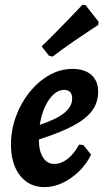

<svg xmlns="http://www.w3.org/2000/svg" viewBox="-20 -755 431 787"><path d="M382.3 -379.2Q382.3 -335.4 357.9 -301.7Q333.4 -268 280.3 -239.7Q227.2 -211.3 139.4 -183.2Q139 -137.3 155.8 -110.2Q172.6 -83.1 202.6 -83.1Q230.8 -83.1 257.2 -103.7Q283.6 -124.3 304.1 -162.4L321.7 -160.5L353.3 -121.2Q335.2 -83.5 304.2 -53Q273.1 -22.6 236.4 -5.3Q199.7 12 162.6 12Q99.6 12 62.3 -35.2Q25 -82.4 25 -162Q25 -222.7 45.6 -278.4Q66.2 -334.2 101.7 -378Q137.1 -421.8 182.3 -447.2Q227.6 -472.6 276.8 -472.6Q326.5 -472.6 354.4 -448.1Q382.3 -423.5 382.3 -379.2ZM242.5 -386.6Q220.1 -386.6 199.8 -368.3Q179.5 -350 164.5 -317.7Q149.6 -285.4 142.9 -243.3Q211.9 -266.2 243.8 -292.4Q275.8 -318.5 275.8 -351Q275.8 -386.6 242.5 -386.6ZM382.4 -652.4Q382.4 -652.4 354.8 -634.6Q327.1 -616.7 284.3 -587.2Q241.6 -557.6 195.1 -522.8L180.2 -527.1L150.7 -565Q181.4 -594.4 211 -624.7Q240.7 -655 264.7 -679.8Q288.7 -704.6 303.1 -719.9Q317.4 -735.3 317.4 -735.3L330.6 -734.2L383.9 -666.1Z"/></svg>

Font: Alegreya
Style: Italic
Weight: 400
Italic angle: -7°
Designer: Juan Pablo del Peral
Foundry: Huerta Tipografica
Version: Version 2.009